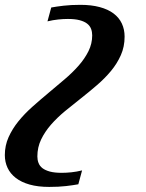

<svg xmlns="http://www.w3.org/2000/svg" viewBox="-86 -546 592 778"><path d="M418.9 -397.5Q418.9 -356.9 403.8 -322.8Q388.7 -288.6 363.8 -258.5Q338.9 -228.5 307.1 -201.2Q275.4 -173.8 242.2 -147.7Q209 -121.6 177.2 -95.5Q145.5 -69.3 120.6 -40.8Q95.7 -12.2 80.6 19.3Q65.4 50.8 65.4 87.9Q65.4 102.1 70.1 114.3Q74.7 126.5 85.9 135.3Q97.2 144 116.2 149.2Q135.3 154.3 164.1 154.3Q182.6 154.3 203.6 152.1Q224.6 149.9 246.6 144.5L231.4 200.7Q210.4 204.6 181.2 208Q151.9 211.4 113.3 211.4Q67.9 211.4 34.2 201.9Q0.5 192.4 -22 175Q-44.4 157.7 -55.4 134Q-66.4 110.4 -66.4 82.5Q-66.4 43.9 -51.3 10Q-36.1 -23.9 -11.2 -54.7Q13.7 -85.4 45.7 -113.8Q77.6 -142.1 110.6 -169.7Q143.6 -197.3 175.5 -224.4Q207.5 -251.5 232.4 -279.8Q257.3 -308.1 272.5 -338.6Q287.6 -369.1 287.6 -402.8Q287.6 -417 283 -429.2Q278.3 -441.4 267.1 -450.2Q255.9 -459 236.8 -464.1Q217.8 -469.2 189 -469.2Q170.4 -469.2 149.4 -467Q128.4 -464.8 106.4 -459.5L121.6 -515.6Q142.6 -519.5 171.9 -522.9Q201.2 -526.4 239.7 -526.4Q284.2 -526.4 317.9 -517.3Q351.6 -508.3 374 -491.5Q396.5 -474.6 407.7 -450.7Q418.9 -426.8 418.9 -397.5Z"/></svg>

Font: Arian AMU Serif
Style: Bold Italic
Weight: 700
Italic angle: -15°
Designer: Ruben Hakobyan (Tarumian)
Foundry: Ruben Hakobyan (Tarumian)
Version: Version 1.002